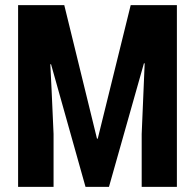

<svg xmlns="http://www.w3.org/2000/svg" viewBox="-20 -731 763 751"><path d="M231.4 -710.9Q263.7 -580.1 359.4 -188.5Q359.4 -188.5 362.3 -188.5Q394.5 -319.3 491.2 -710.9Q536.1 -710.9 671.9 -710.9Q671.9 -533.2 671.9 0Q637.7 0 534.2 0Q534.2 -51.8 534.2 -207Q537.1 -275.4 545.9 -483.4Q544.9 -483.4 543 -483.4Q508.8 -362.3 406.2 0Q383.8 0 314.5 0Q281.2 -120.1 179.7 -479.5Q179.7 -479.5 176.8 -479.5Q180.7 -411.1 189.5 -207Q189.5 -155.3 189.5 0Q155.3 0 50.8 0Q50.8 -111.3 50.8 -444.3Q50.8 -510.7 50.8 -710.9Q96.7 -710.9 231.4 -710.9Z"/></svg>

Font: Noto Sans Hebrew DECATHLON 
Style: Bold
Weight: 400
Designer: Monotype Design Team
Version: Version 2.000;GOOG;noto-fonts:20170220:a8a215d2e889